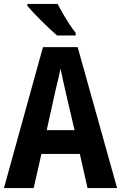

<svg xmlns="http://www.w3.org/2000/svg" viewBox="-20 -954 614 974"><path d="M424 0 385 -173H190L151 0H0L198 -715H374L574 0ZM314 -483Q306 -517 299.5 -547Q293 -577 287 -606Q284 -589 278.5 -566Q273 -543 267.5 -520.5Q262 -498 259 -484L217 -294H358ZM272 -934Q283 -913 299.5 -884.5Q316 -856 333.5 -829.5Q351 -803 364 -787V-774H270Q255 -786 234 -806Q213 -826 190.5 -848Q168 -870 149 -890.5Q130 -911 119 -924V-934Z"/></svg>

Font: Noto Sans Sinhala UI Condensed
Style: Bold
Weight: 700
Width: 3
Designer: Jelle Bosma - Monotype Design Team
Foundry: Monotype Imaging Inc.
Version: Version 2.006; ttfautohint (v1.8.4.7-5d5b)